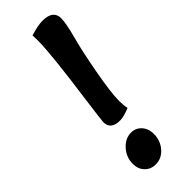

<svg xmlns="http://www.w3.org/2000/svg" viewBox="-235 -703 733 733"><g transform="rotate(-45 131.0 -337.0)"><path d="M107 10Q82 10 64.5 -7.5Q47 -25 47 -54Q47 -89 71 -116Q95 -143 127 -143Q152 -143 168.5 -124.5Q185 -106 185 -78Q185 -42 162.5 -16Q140 10 107 10ZM247 -640Q247 -613 230 -550Q216 -500 198 -402Q180 -304 180 -262Q180 -238 184 -219Q151 -205 130 -205Q80 -205 80 -246Q80 -253 93 -350Q124 -574 124 -644Q124 -658 123 -671Q164 -684 190 -684Q247 -684 247 -640Z"/></g></svg>

Font: Overlock
Style: Bold Italic
Weight: 700
Version: Version 1.001